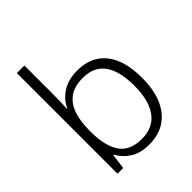

<svg xmlns="http://www.w3.org/2000/svg" viewBox="-213 -887 1025 1025"><g transform="rotate(-45 299.5 -375.0)"><path d="M144 -550Q144 -521 143 -489Q142 -457 141 -436H144Q164 -482 210 -512Q256 -542 325 -542Q428 -542 485 -472.5Q542 -403 542 -267Q542 -183 516.5 -121Q491 -59 441 -24.5Q391 10 317 10Q250 10 208 -18Q166 -46 145 -86H141L130 0H87V-760H144ZM318 -493Q256 -493 218 -467Q180 -441 162 -391Q144 -341 144 -267V-260Q144 -153 182.5 -96Q221 -39 311 -39Q396 -39 439.5 -98.5Q483 -158 483 -268Q483 -380 442 -436.5Q401 -493 318 -493Z"/></g></svg>

Font: Noto Sans Devanagari Light
Style: Regular
Weight: 300
Version: Version 2.003